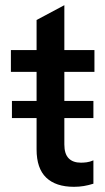

<svg xmlns="http://www.w3.org/2000/svg" viewBox="-20 -710 406 740"><path d="M265 10Q195 10 158 -25.5Q121 -61 121 -134V-633L228 -690V-153Q228 -117 244.5 -100Q261 -83 292 -83Q302 -83 314 -84.5Q326 -86 340 -92V-2Q321 4 303 7Q285 10 265 10ZM22 -433V-517H344V-433ZM26 -255V-321H340V-255Z"/></svg>

Font: TikTok Sans 24pt Medium
Style: Regular
Weight: 500
Version: Version 4.000